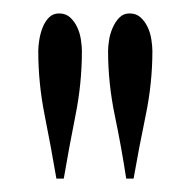

<svg xmlns="http://www.w3.org/2000/svg" viewBox="-20 -695 284 286"><path d="M75 -429H64Q56 -476 46.5 -523.5Q37 -571 37 -619Q37 -626 38.5 -635.5Q40 -645 43.5 -654Q47 -663 53 -669Q59 -675 68 -675Q78 -675 84.5 -669Q91 -663 95 -654.5Q99 -646 100.5 -636Q102 -626 102 -619Q102 -571 92.5 -523.5Q83 -476 75 -429ZM179 -429H168Q161 -475 151 -523Q141 -571 141 -619Q141 -626 142.5 -635.5Q144 -645 148 -654Q152 -663 158 -669Q164 -675 173 -675Q183 -675 189.5 -669Q196 -663 200 -654.5Q204 -646 205.5 -636Q207 -626 207 -619Q207 -571 197 -523Q187 -475 179 -429Z"/></svg>

Font: Germanica
Style: Regular
Weight: 400
Designer: Peter Wiegel
Foundry: Peter Wiegel